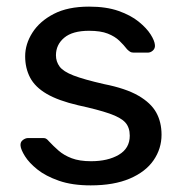

<svg xmlns="http://www.w3.org/2000/svg" viewBox="-20 -550 550 580"><path d="M254 10Q198 10 158 -4Q118 -18 93 -38Q68 -58 55.5 -78Q43 -98 42 -110Q41 -121 49 -127Q57 -133 65 -133H110Q115 -133 118.5 -131.5Q122 -130 128 -123Q141 -109 157 -95Q173 -81 196.5 -72Q220 -63 255 -63Q306 -63 339 -82.5Q372 -102 372 -140Q372 -165 358.5 -180Q345 -195 310.5 -207Q276 -219 216 -232Q156 -246 121 -266.5Q86 -287 71 -315.5Q56 -344 56 -380Q56 -417 78 -451.5Q100 -486 142.5 -508Q185 -530 249 -530Q301 -530 338 -517Q375 -504 399 -484.5Q423 -465 435 -446Q447 -427 448 -414Q449 -404 442 -397.5Q435 -391 426 -391H384Q377 -391 372.5 -394Q368 -397 364 -401Q354 -414 340.5 -427Q327 -440 305.5 -448.5Q284 -457 249 -457Q199 -457 174 -436Q149 -415 149 -383Q149 -364 160 -349Q171 -334 202 -322Q233 -310 294 -296Q360 -283 398 -261Q436 -239 452 -210Q468 -181 468 -143Q468 -101 444 -66Q420 -31 372 -10.5Q324 10 254 10Z"/></svg>

Font: Rubik Light
Style: Regular
Weight: 400
Version: Version 2.101